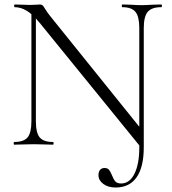

<svg xmlns="http://www.w3.org/2000/svg" viewBox="-20 -645 765 856"><path d="M46 -613Q43 -613 43 -619Q43 -625 46 -625L82 -624Q93 -623 113 -623Q130 -623 141 -624Q152 -625 158 -625Q165 -625 169.5 -621.5Q174 -618 180 -607Q191 -589 204 -573L613 -65L621 11L609 13L157 -543Q125 -582 98.5 -597.5Q72 -613 46 -613ZM419 136Q419 121 426 112.5Q433 104 446 104Q459 104 465.5 111.5Q472 119 479 136Q486 154 494 163.5Q502 173 520 173Q558 173 579.5 129.5Q601 86 601 14L621 11Q621 100 589 145.5Q557 191 495 191Q462 191 440.5 175Q419 159 419 136ZM43 -12Q86 -12 103 -32.5Q120 -53 120 -104V-602L140 -600V-104Q140 -53 157 -32.5Q174 -12 216 -12Q219 -12 219 -6Q219 0 216 0Q192 0 179 -1L131 -2L82 -1Q69 0 43 0Q41 0 41 -6Q41 -12 43 -12ZM525 -613Q523 -613 523 -619Q523 -625 525 -625L563 -624Q593 -622 611 -622Q628 -622 660 -624L699 -625Q702 -625 702 -619Q702 -613 699 -613Q656 -613 638.5 -592Q621 -571 621 -520V11L601 14V-520Q601 -571 584 -592Q567 -613 525 -613Z"/></svg>

Font: Cormorant Unicase Light
Style: Regular
Weight: 300
Designer: Christian Thalmann (Catharsis Fonts)
Foundry: Catharsis Fonts
Version: Version 4.000